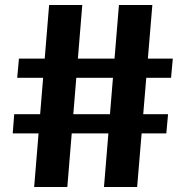

<svg xmlns="http://www.w3.org/2000/svg" viewBox="-20 -735 743 770"><path d="M310 -715 250 15H117L177 -715ZM591 -715 530 15H397L457 -715ZM673 -500 666 -423H49L56 -500ZM654 -277 647 -200H31L37 -277Z"/></svg>

Font: Pathway Extreme Condensed
Style: Bold
Weight: 700
Width: 3
Version: Version 1.001;gftools[0.9.26]